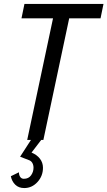

<svg xmlns="http://www.w3.org/2000/svg" viewBox="-20 -710 545 974"><path d="M505 -690 490 -617H331L200 0H189L140 64Q167 75 182.5 95Q198 115 198 141Q198 183 170 213.5Q142 244 103 244Q75 244 57.5 227Q40 210 35 184L76 164Q76 178 82.5 187.5Q89 197 101 197Q125 197 137.5 179.5Q150 162 150 141Q150 127 144 116.5Q138 106 126 102L82 85L137 0H118L249 -617H89L104 -690Z"/></svg>

Font: Decalotype
Style: Italic
Weight: 400
Italic angle: -12°
Designer: Alfredo Marco Pradil
Foundry: Alfredo Marco Pradil
Version: Version 1.0